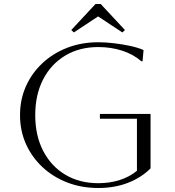

<svg xmlns="http://www.w3.org/2000/svg" viewBox="-20 -925 872 959"><path d="M479 -332V-356H732V-84Q686 -38 619.5 -12Q553 14 471 14Q387 14 316 -13.5Q245 -41 192 -90.5Q139 -140 109.5 -206Q80 -272 80 -350Q80 -428 109.5 -494Q139 -560 192 -609.5Q245 -659 316 -686.5Q387 -714 471 -714Q507 -714 549.5 -709Q592 -704 631 -695.5Q670 -687 697 -675L692 -619H686Q646 -654 590 -672Q534 -690 471 -690Q377 -690 306 -647.5Q235 -605 195.5 -528.5Q156 -452 156 -350Q156 -248 195.5 -171.5Q235 -95 306 -52.5Q377 -10 471 -10Q529 -10 578.5 -26Q628 -42 664 -72V-332ZM483 -905 604 -775 591 -763 470 -843 349 -763 336 -775 457 -905Z"/></svg>

Font: Aboreto
Style: Regular
Weight: 400
Designer: Dominik Jáger
Foundry: Dominik Jáger
Version: Version 1.001; ttfautohint (v1.8.4.7-5d5b)